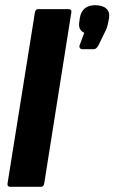

<svg xmlns="http://www.w3.org/2000/svg" viewBox="-20 -718 440 738"><path d="M20 0Q7 0 9 -13L114 -669Q116 -683 127 -683H242Q257 -683 254 -669L150 -13Q148 0 137 0ZM296 -529Q290 -529 287 -533.5Q284 -538 286 -544L304 -592Q279 -603 285 -635L287 -650Q296 -698 346 -698Q374 -698 388.5 -685Q403 -672 399 -648L396 -632Q394 -621 390.5 -611Q387 -601 381 -590L358 -543Q350 -529 341 -529Z"/></svg>

Font: Sofia Sans Condensed Black
Style: Italic
Weight: 900
Italic angle: -9°
Version: Version 4.100